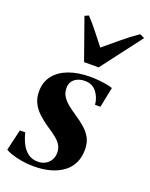

<svg xmlns="http://www.w3.org/2000/svg" viewBox="-160 -882 760 974"><g transform="rotate(20 220.0 -395.5)"><path d="M360.5 -388H331.5Q328 -427 305.2 -455.8Q282.5 -484.5 242.5 -484.5Q222 -484.5 204.5 -477.2Q187 -470 176.5 -455.5Q166 -441 166 -419Q166 -394.5 177.5 -375.5Q189 -356.5 208.8 -340.2Q228.5 -324 252.5 -308Q286 -286 310.2 -264.8Q334.5 -243.5 348 -217.8Q361.5 -192 361.5 -156.5Q361.5 -116 346.5 -84.5Q331.5 -53 303 -31.8Q274.5 -10.5 234.2 0.8Q194 12 143.5 12Q111 12 79.5 6.5Q48 1 24.2 -7Q0.5 -15 -9 -22L17.5 -135.5H46.5Q54 -104.5 67.5 -77.5Q81 -50.5 103 -34Q125 -17.5 156.5 -17.5Q179 -17.5 196.8 -27.2Q214.5 -37 224.5 -54.2Q234.5 -71.5 234.5 -93Q234.5 -116.5 224 -134Q213.5 -151.5 193.5 -167.5Q173.5 -183.5 144 -202.5Q117 -221 93.5 -242.2Q70 -263.5 55.5 -290.8Q41 -318 41 -354.5Q41 -405.5 68.5 -441Q96 -476.5 145.8 -495Q195.5 -513.5 263 -513.5Q285.5 -513.5 309.8 -511Q334 -508.5 353.8 -504.8Q373.5 -501 382.5 -497ZM205 -572.5 126.5 -794 147.5 -803Q174 -775.5 201.8 -740Q229.5 -704.5 257 -670Q298 -703.5 338.8 -738Q379.5 -772.5 424.5 -803L449.5 -791L283.5 -572.5Z"/></g></svg>

Font: Merriweather 144pt
Style: Bold Italic
Weight: 700
Italic angle: -7.8°
Version: Version 2.101